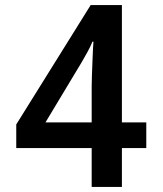

<svg xmlns="http://www.w3.org/2000/svg" viewBox="-20 -736 640 756"><path d="M341 0V-153H44V-246L337 -716H460V-254H556V-153H460V0ZM159 -254H341V-397Q341 -414 342 -440Q343 -466 344 -493Q345 -520 346 -541.5Q347 -563 348 -572H344Q336 -552 324 -530.5Q312 -509 301 -490Z"/></svg>

Font: Noto Sans Mono SemiBold
Style: Regular
Weight: 600
Designer: Monotype Design Team
Foundry: Monotype Imaging Inc.
Version: Version 2.014; ttfautohint (v1.8.4.7-5d5b)